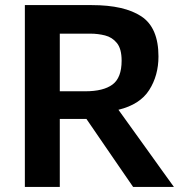

<svg xmlns="http://www.w3.org/2000/svg" viewBox="-20 -733 724 753"><path d="M77.5 0V-713H340Q468 -713 534.8 -668.5Q601.5 -624 601.5 -511.5Q601.5 -437 565.2 -380Q529 -323 444.5 -302.5L513.5 -206.5Q537.5 -173.5 564.2 -136Q591 -98.5 616.5 -63Q642 -27.5 662 0H502Q472 -43 445 -82.8Q418 -122.5 392 -160L319 -266.5H214.5V0ZM335.5 -601H214.5V-375H314.5Q385.5 -375 421.2 -401.5Q457 -428 457 -495Q457 -541.5 438.5 -564.2Q420 -587 392 -594Q364 -601 335.5 -601Z"/></svg>

Font: Commissioner SemiBold
Style: Regular
Weight: 600
Designer: Kostas Bartsokas
Foundry: Kostas Bartsokas
Version: Version 1.000; ttfautohint (v1.8.3)